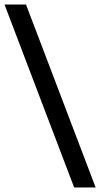

<svg xmlns="http://www.w3.org/2000/svg" viewBox="-81 -772 466 844"><path d="M-61.1 -752H33.4L339.4 52H244.9Z"/></svg>

Font: Pathway Extreme 8pt Thin
Style: Italic
Weight: 100
Italic angle: -8°
Designer: Eduardo Rodriguez Tunni
Foundry: Eduardo Rodriguez Tunni
Version: Version 1.000